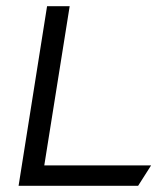

<svg xmlns="http://www.w3.org/2000/svg" viewBox="-20 -600 524 620"><path d="M40 0H426L468 -66H123L205 -580H132Z"/></svg>

Font: Charger Sport
Style: ExtObl
Weight: 400
Designer: Jasper
Foundry: Cannot Into Space Fonts
Version: Version 1.1